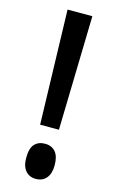

<svg xmlns="http://www.w3.org/2000/svg" viewBox="-134 -939 601 997"><g transform="rotate(15 166.0 -441.0)"><path d="M116.2 -272.9 99.1 -887.2H232.4L217.3 -272.9ZM166.5 4.9Q132.3 4.9 111.6 -18.8Q90.8 -42.5 90.8 -88.4Q90.8 -139.6 111.3 -161.9Q131.8 -184.1 167 -184.1Q203.1 -184.1 223.4 -160.4Q243.7 -136.7 243.7 -88.4Q243.7 -43.9 223.1 -19.5Q202.6 4.9 166.5 4.9Z"/></g></svg>

Font: Fjalla One
Style: Regular
Weight: 400
Designer: Irina Smirnova, Eben Sorkin
Foundry: Sorkin Type
Version: Version 1.002; ttfautohint (v1.8.4.7-5d5b);gftools[0.9.25]